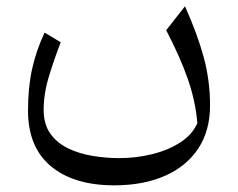

<svg xmlns="http://www.w3.org/2000/svg" viewBox="-20 -338 742 599"><path d="M595.7 45.9Q589.8 -23.4 565.9 -91.8Q542 -160.2 498.5 -243.7L557.1 -318.4Q595.7 -232.4 615.5 -159.7Q635.3 -86.9 635.3 -9.3Q635.3 70.3 598.1 126Q561 181.6 493.9 210.9Q426.8 240.2 336.4 240.2Q210.4 240.2 138.9 180.7Q67.4 121.1 67.4 6.8Q67.4 -64.9 80.1 -122.6Q92.8 -180.2 119.1 -236.3L169.4 -206.1Q150.4 -157.2 133.3 -101.8Q116.2 -46.4 116.2 4.4Q116.2 49.8 137.2 79.1Q158.2 108.4 192.9 125Q227.5 141.6 269 148.4Q310.5 155.3 351.6 155.3Q405.3 155.3 455.3 142.8Q505.4 130.4 543 106Q580.6 81.5 595.7 45.9Z"/></svg>

Font: Pinar-FD Regular
Style: FD-Regular
Weight: 400
Designer: Amin Abedi
Version: Version 3.000